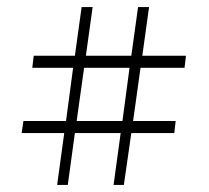

<svg xmlns="http://www.w3.org/2000/svg" viewBox="-20 -508 590 541"><path d="M376 -317 355 -167H475L471 -133H350L329 13H300L320 -133H191L171 13H141L161 -133H41L46 -167H166L186 -317H71L75 -351H191L210 -488H241L222 -351H350L369 -488H400L381 -351H504L500 -317ZM345 -317H217L196 -167H325Z"/></svg>

Font: Grenze ExtraLight
Style: Regular
Weight: 275
Designer: Renata Polastri
Foundry: Omnibus-Type
Version: Version 1.002; ttfautohint (v1.8)